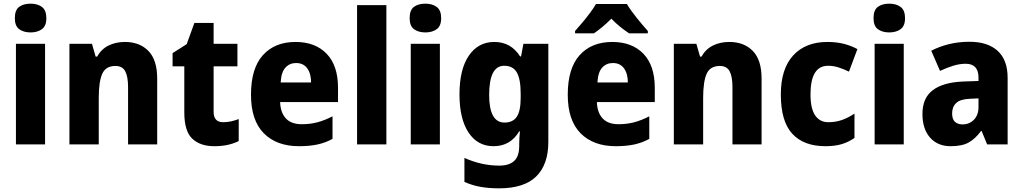

<svg xmlns="http://www.w3.org/2000/svg" viewBox="-20 -881 5584 1048"><path d="M147 -861Q185 -861 209 -843Q233 -825 233 -782Q233 -739 208.5 -721.5Q184 -704 147 -704Q109 -704 85 -721.5Q61 -739 61 -782Q61 -826 84.5 -843.5Q108 -861 147 -861ZM226 -642V-93H67V-642Z M662 -652Q742 -652 790 -603Q838 -554 838 -452V-93H679V-406Q679 -463 663.5 -492Q648 -521 610 -521Q557 -521 538 -478Q519 -435 519 -346V-93H359V-642H482L502 -572H510Q533 -613 572.5 -632.5Q612 -652 662 -652Z M1198 -214Q1220 -214 1240.5 -218.5Q1261 -223 1283 -231V-111Q1257 -98 1224 -90.5Q1191 -83 1149 -83Q1073 -83 1029.5 -124Q986 -165 986 -267V-519H922V-591L999 -640L1041 -756H1146V-642H1276V-519H1146V-271Q1146 -214 1198 -214Z M1593 -652Q1701 -652 1763 -587.5Q1825 -523 1825 -402V-324H1509Q1511 -266 1540.5 -234.5Q1570 -203 1627 -203Q1673 -203 1712.5 -213.5Q1752 -224 1795 -246V-123Q1757 -102 1713.5 -92.5Q1670 -83 1612 -83Q1490 -83 1420 -153.5Q1350 -224 1350 -364Q1350 -508 1415 -580Q1480 -652 1593 -652ZM1596 -537Q1561 -537 1538 -512Q1515 -487 1512 -431H1678Q1678 -479 1657 -508Q1636 -537 1596 -537Z M2089 -93H1929V-853H2089Z M2302 -861Q2340 -861 2364 -843Q2388 -825 2388 -782Q2388 -739 2363.5 -721.5Q2339 -704 2302 -704Q2264 -704 2240 -721.5Q2216 -739 2216 -782Q2216 -826 2239.5 -843.5Q2263 -861 2302 -861ZM2381 -642V-93H2222V-642Z M2678 -652Q2769 -652 2819 -573H2824L2837 -642H2973V-107Q2973 17 2907 82Q2841 147 2704 147Q2649 147 2603.5 139Q2558 131 2515 112V-19Q2609 23 2705 23Q2759 23 2786.5 -2.5Q2814 -28 2814 -84V-93Q2814 -109 2815 -128Q2816 -147 2818 -164H2814Q2766 -83 2674 -83Q2587 -83 2537.5 -157.5Q2488 -232 2488 -366Q2488 -502 2539 -577Q2590 -652 2678 -652ZM2732 -522Q2650 -522 2650 -363Q2650 -212 2734 -212Q2779 -212 2800.5 -243.5Q2822 -275 2822 -347V-370Q2822 -449 2801 -485.5Q2780 -522 2732 -522Z M3322 -652Q3430 -652 3492 -587.5Q3554 -523 3554 -402V-324H3238Q3240 -266 3269.5 -234.5Q3299 -203 3356 -203Q3402 -203 3441.5 -213.5Q3481 -224 3524 -246V-123Q3486 -102 3442.5 -92.5Q3399 -83 3341 -83Q3219 -83 3149 -153.5Q3079 -224 3079 -364Q3079 -508 3144 -580Q3209 -652 3322 -652ZM3325 -537Q3290 -537 3267 -512Q3244 -487 3241 -431H3407Q3407 -479 3386 -508Q3365 -537 3325 -537ZM3402 -859Q3422 -825 3455 -784Q3488 -743 3516 -712V-699H3414Q3391 -714 3366 -734Q3341 -754 3317 -779Q3292 -754 3268 -734Q3244 -714 3222 -699H3119V-712Q3136 -731 3158 -757Q3180 -783 3200.5 -810.5Q3221 -838 3233 -859Z M3961 -652Q4041 -652 4089 -603Q4137 -554 4137 -452V-93H3978V-406Q3978 -463 3962.5 -492Q3947 -521 3909 -521Q3856 -521 3837 -478Q3818 -435 3818 -346V-93H3658V-642H3781L3801 -572H3809Q3832 -613 3871.5 -632.5Q3911 -652 3961 -652Z M4486 -83Q4367 -83 4304.5 -151Q4242 -219 4242 -365Q4242 -505 4309.5 -578.5Q4377 -652 4496 -652Q4547 -652 4587 -641.5Q4627 -631 4660 -613L4614 -490Q4583 -505 4555.5 -513.5Q4528 -522 4500 -522Q4404 -522 4404 -366Q4404 -288 4429.5 -251Q4455 -214 4501 -214Q4541 -214 4575.5 -226Q4610 -238 4644 -261V-128Q4611 -105 4573.5 -94Q4536 -83 4486 -83Z M4834 -861Q4872 -861 4896 -843Q4920 -825 4920 -782Q4920 -739 4895.5 -721.5Q4871 -704 4834 -704Q4796 -704 4772 -721.5Q4748 -739 4748 -782Q4748 -826 4771.5 -843.5Q4795 -861 4834 -861ZM4913 -642V-93H4754V-642Z M5272 -653Q5371 -653 5425.5 -603.5Q5480 -554 5480 -456V-93H5368L5338 -166H5335Q5303 -123 5267 -103Q5231 -83 5169 -83Q5098 -83 5056.5 -130Q5015 -177 5015 -259Q5015 -346 5071 -388.5Q5127 -431 5235 -436L5321 -439V-457Q5321 -533 5251 -533Q5219 -533 5184 -522.5Q5149 -512 5111 -494L5063 -604Q5107 -627 5159.5 -640Q5212 -653 5272 -653ZM5276 -342Q5222 -340 5199.5 -319Q5177 -298 5177 -262Q5177 -230 5192.5 -216Q5208 -202 5234 -202Q5271 -202 5296 -227.5Q5321 -253 5321 -297V-344Z"/></svg>

Font: Noto Sans Telugu UI SemiCondensed ExtraBold
Style: Regular
Weight: 800
Width: 4
Designer: Jelle Bosma - Monotype Design Team
Foundry: Monotype Imaging Inc.
Version: Version 2.005; ttfautohint (v1.8.4.7-5d5b)